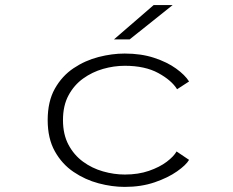

<svg xmlns="http://www.w3.org/2000/svg" viewBox="-20 -722 915 753"><path d="M469 11Q419.5 11 366.8 -3Q314 -17 268.5 -47.8Q223 -78.5 195 -128.8Q167 -179 167 -251Q167 -324 195 -374Q223 -424 268.5 -454.5Q314 -485 366.8 -498.5Q419.5 -512 469 -512Q533.5 -512 584.5 -495.2Q635.5 -478.5 670.5 -453.2Q705.5 -428 721.5 -402.5L674.5 -372Q653 -407 600.8 -435.5Q548.5 -464 469.5 -464Q427 -464 384.2 -451.8Q341.5 -439.5 306 -414Q270.5 -388.5 248.8 -348.2Q227 -308 227 -251Q227 -195 248.5 -154.5Q270 -114 305.5 -88Q341 -62 384 -49.8Q427 -37.5 469.5 -37.5Q522.5 -37.5 564.2 -52Q606 -66.5 633.8 -87.5Q661.5 -108.5 672.5 -128L721.5 -95Q709.5 -74.5 674.2 -49.8Q639 -25 586.5 -7Q534 11 469 11ZM488.5 -567.5H427L582.5 -702H657Z"/></svg>

Font: Trispace SemiExpanded ExtraLight
Style: Regular
Weight: 200
Width: 6
Designer: Tyler Finck
Foundry: Etcetera Type Company
Version: Version 1.210; ttfautohint (v1.8.3)